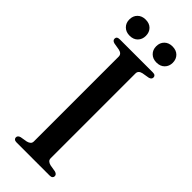

<svg xmlns="http://www.w3.org/2000/svg" viewBox="-277 -888 921 921"><g transform="rotate(45 184.0 -427.5)"><path d="M241 -62.5Q241 -52.5 247 -46.8Q253 -41 264.5 -38L300 -32Q316 -27.5 316 -15Q316 -8.5 311.2 -4.2Q306.5 0 296 0H72.5Q62 0 57 -4.2Q52 -8.5 52 -15Q52 -27.5 68 -32L103.5 -38Q115 -41 121 -46.8Q127 -52.5 127 -62.5V-637.5Q127 -647.5 121 -653.5Q115 -659.5 103.5 -662L68 -668Q52 -672 52 -685Q52 -692 57 -696Q62 -700 72.5 -700H296Q306.5 -700 311.2 -696Q316 -692 316 -685Q316 -672 300 -668L264.5 -662Q253 -659.5 247 -653.5Q241 -647.5 241 -637.5ZM93 -745.5Q68 -745.5 52.5 -760.8Q37 -776 37 -800Q37 -824.5 52.5 -839.8Q68 -855 93 -855Q119 -855 134 -839.8Q149 -824.5 149 -800Q149 -776.5 134 -761Q119 -745.5 93 -745.5ZM275 -745.5Q250 -745.5 234.5 -760.8Q219 -776 219 -800Q219 -824.5 234.5 -839.8Q250 -855 275 -855Q301 -855 316.2 -839.8Q331.5 -824.5 331.5 -800Q331.5 -776.5 316.2 -761Q301 -745.5 275 -745.5Z"/></g></svg>

Font: Fraunces 48pt
Style: Regular
Weight: 400
Version: Version 1.000;[b76b70a41]